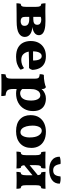

<svg xmlns="http://www.w3.org/2000/svg" viewBox="1018 -1760 987 3064"><g transform="rotate(90 1512.0 -228.5)"><path d="M33 3Q33 -19 35 -35Q37 -51 42 -66Q69 -66 79.5 -84.5Q90 -103 90 -153V-305Q90 -355 79.5 -373.5Q69 -392 42 -392Q37 -407 35 -423Q33 -439 33 -461Q55 -460 88.5 -459Q122 -458 149 -458Q169 -458 199 -458.5Q229 -459 260.5 -459.5Q292 -460 316 -460Q401 -460 450.5 -446.5Q500 -433 521 -409Q542 -385 542 -355Q542 -314 508 -287Q474 -260 411 -251Q488 -246 529 -213.5Q570 -181 570 -129Q570 -71 512.5 -35.5Q455 0 317 0Q248 0 198.5 0.5Q149 1 110 1.5Q71 2 33 3ZM297 -393Q283 -393 273 -391Q263 -389 250 -385V-266H292Q331 -266 353.5 -281Q376 -296 376 -328Q376 -362 353 -377.5Q330 -393 297 -393ZM319 -64Q350 -64 371.5 -78.5Q393 -93 393 -127Q393 -165 365.5 -183Q338 -201 291 -201H250V-137Q250 -90 270.5 -77Q291 -64 319 -64Z M888 9Q798 9 742 -22Q686 -53 660.5 -106Q635 -159 635 -225Q635 -299 664.5 -353Q694 -407 748 -437Q802 -467 877 -467Q951 -467 998.5 -439.5Q1046 -412 1069.5 -363.5Q1093 -315 1096 -251Q1088 -219 1067 -198Q1017 -198 945 -197.5Q873 -197 804 -193Q814 -139 845.5 -106.5Q877 -74 937 -74Q972 -74 1007 -85.5Q1042 -97 1065 -117Q1075 -111 1082.5 -93.5Q1090 -76 1091 -58Q1051 -25 1002 -8Q953 9 888 9ZM876 -400Q842 -400 821.5 -365Q801 -330 800 -262H946Q946 -329 928 -364.5Q910 -400 876 -400Z M1162 245Q1162 199 1169 176Q1196 174 1210.5 165.5Q1225 157 1230.5 135Q1236 113 1236 70V-284Q1236 -314 1231.5 -331.5Q1227 -349 1212 -357.5Q1197 -366 1164 -368Q1164 -385 1166.5 -402.5Q1169 -420 1176 -434Q1239 -434 1292.5 -444.5Q1346 -455 1370 -467Q1384 -461 1392.5 -447Q1401 -433 1401 -408Q1401 -402 1399 -395Q1410 -409 1422 -419Q1440 -435 1474.5 -451Q1509 -467 1552 -467Q1610 -467 1655.5 -445.5Q1701 -424 1727 -379Q1753 -334 1753 -262Q1753 -181 1717.5 -120Q1682 -59 1618.5 -25Q1555 9 1470 9Q1435 9 1401 0V58Q1401 122 1423.5 147Q1446 172 1505 176Q1510 190 1511.5 209Q1513 228 1513 245Q1485 243 1438 242.5Q1391 242 1346 242Q1297 242 1245 242.5Q1193 243 1162 245ZM1401 -217V-90Q1415 -73 1431.5 -64.5Q1448 -56 1470 -56Q1494 -56 1521 -69.5Q1548 -83 1566.5 -121.5Q1585 -160 1585 -235Q1585 -272 1576.5 -304.5Q1568 -337 1549 -357.5Q1530 -378 1499 -378Q1475 -378 1452.5 -362.5Q1430 -347 1415.5 -311.5Q1401 -276 1401 -217Z M2075 9Q1949 9 1883.5 -53.5Q1818 -116 1818 -222Q1818 -303 1853 -357.5Q1888 -412 1947.5 -439.5Q2007 -467 2082 -467Q2168 -467 2225.5 -437Q2283 -407 2312 -355Q2341 -303 2341 -235Q2341 -121 2269.5 -56Q2198 9 2075 9ZM2091 -61Q2131 -61 2152.5 -103Q2174 -145 2174 -207Q2174 -304 2141.5 -352.5Q2109 -401 2068 -401Q2026 -401 2005.5 -359Q1985 -317 1985 -256Q1985 -200 1997 -156Q2009 -112 2032.5 -86.5Q2056 -61 2091 -61Z M2400 3Q2400 -19 2402 -35Q2404 -51 2409 -66Q2436 -66 2446.5 -84.5Q2457 -103 2457 -153V-305Q2457 -355 2446.5 -373.5Q2436 -392 2409 -392Q2404 -407 2402 -423Q2400 -439 2400 -461Q2422 -460 2460.5 -459Q2499 -458 2539 -458Q2576 -458 2612 -459Q2648 -460 2669 -461Q2669 -439 2667.5 -423Q2666 -407 2660 -392Q2636 -392 2626 -373.5Q2616 -355 2616 -305V-207L2776 -338Q2773 -368 2763 -380Q2753 -392 2733 -392Q2727 -407 2725 -423Q2723 -439 2723 -461Q2745 -460 2781 -459Q2817 -458 2854 -458Q2894 -458 2932.5 -459Q2971 -460 2993 -461Q2993 -439 2991 -423Q2989 -407 2983 -392Q2957 -392 2946.5 -373.5Q2936 -355 2936 -305V-153Q2936 -103 2946.5 -84.5Q2957 -66 2983 -66Q2989 -51 2991 -35Q2993 -19 2993 3Q2971 2 2932.5 1Q2894 0 2854 0Q2817 0 2781 1Q2745 2 2723 3Q2723 -19 2725 -35Q2727 -51 2733 -66Q2757 -66 2767 -84.5Q2777 -103 2777 -153V-253L2617 -121Q2620 -90 2630 -78Q2640 -66 2660 -66Q2666 -51 2667.5 -35Q2669 -19 2669 3Q2648 2 2612 1Q2576 0 2539 0Q2499 0 2460.5 1Q2422 2 2400 3ZM2688 -520Q2595 -520 2538 -562.5Q2481 -605 2481 -687Q2504 -697 2536.5 -700.5Q2569 -704 2598 -700Q2607 -638 2630.5 -610.5Q2654 -583 2698 -583Q2746 -583 2768.5 -610.5Q2791 -638 2796 -700Q2824 -704 2857 -701Q2890 -698 2912 -688Q2912 -605 2850.5 -562.5Q2789 -520 2688 -520Z"/></g></svg>

Font: Vollkorn ExtraBold
Style: Regular
Weight: 800
Designer: Friedrich Althausen
Foundry: Friedrich Althausen
Version: Version 5.000; ttfautohint (v1.8.3)